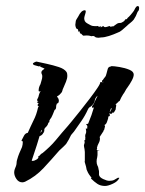

<svg xmlns="http://www.w3.org/2000/svg" viewBox="-20 -593 481 636"><path d="M328 23Q313 23 302.5 16Q292 9 281 -2L283 -4Q283 -5 281 -7Q274 -16 271.5 -21Q269 -26 267 -31Q266 -36 265 -41Q264 -46 261 -55Q260 -59 261 -60V-80Q261 -85 261 -89.5Q261 -94 260 -99Q259 -103 258.5 -106.5Q258 -110 258 -112Q258 -113 260 -119Q260 -122 261 -123Q259 -125 259 -126Q259 -126 259 -126.5Q259 -127 260 -128L261 -129Q261 -129 262 -130Q262 -131 263 -132Q262 -132 262 -133Q262 -135 263 -135Q261 -145 264 -150Q267 -156 264 -167H269V-174L270 -175L265 -182L272 -183V-184Q272 -185 273 -186Q284 -212 291 -237L285 -236V-243H287Q292 -251 296 -261Q298 -266 300 -269Q302 -272 303 -276L302 -275Q295 -268 294 -260Q293 -255 290.5 -251Q288 -247 284 -243Q280 -239 277 -238Q273 -235 271 -230Q262 -210 249.5 -192Q237 -174 225 -157Q223 -154 219 -150Q215 -146 213 -141Q210 -136 208 -131L202 -121Q200 -117 197 -114Q194 -111 190 -107L176 -94Q151 -65 124.5 -36.5Q98 -8 63 9Q60 10 58 10.5Q56 11 54 11Q42 11 34.5 0Q27 -11 27 -22Q27 -27 29 -33L33 -43Q35 -49 35 -54Q35 -59 37 -65Q40 -76 44 -85.5Q48 -95 53 -106Q53 -106 55 -115Q55 -122 56 -124Q51 -126 51 -127Q51 -128 52 -128V-129Q55 -135 59.5 -143.5Q64 -152 72 -153Q77 -164 81.5 -174Q86 -184 91 -194Q101 -213 106 -237L109 -241H107L104 -245L108 -251L102 -254L108 -257H104V-259Q103 -260 103 -262Q103 -264 104 -265Q108 -272 109 -279Q111 -287 115 -291H114L113 -290H111Q108 -290 108 -292V-293Q108 -304 114 -314Q115 -318 116 -321Q117 -324 118 -328Q119 -331 119.5 -334Q120 -337 120 -340Q120 -344 119 -346Q117 -350 117 -353Q117 -357 120.5 -360Q124 -363 127 -365V-366Q125 -367 119.5 -369.5Q114 -372 113 -372L114 -376Q112 -374 111 -374Q112 -374 111 -373H109Q106 -374 98 -376Q89 -378 89 -382Q89 -384 94 -386.5Q99 -389 101 -389Q115 -386 135.5 -381.5Q156 -377 174.5 -371Q193 -365 200 -355Q202 -352 202.5 -348.5Q203 -345 203 -342Q203 -333 198.5 -322Q194 -311 190 -302Q187 -296 187 -294Q187 -294 185 -288Q180 -283 178 -280Q174 -276 169 -274L170 -271L171 -270Q173 -268 173 -267Q175 -263 175 -259Q175 -257 174 -254Q173 -251 169 -250L167 -248H168Q166 -244 166 -241V-238Q166 -236 165 -233Q164 -230 161 -229Q159 -224 154.5 -213Q150 -202 146 -198L143 -192L144 -189L140 -186Q139 -179 132 -172Q125 -167 127 -158H125Q126 -157 126 -156Q126 -154 124 -154Q123 -151 120 -147.5Q117 -144 111 -142Q108 -131 102 -112.5Q96 -94 91 -79Q86 -64 85 -61Q86 -60 89 -60Q93 -60 101 -64.5Q109 -69 107 -76Q111 -76 114 -81Q118 -85 121 -86Q133 -96 144 -106.5Q155 -117 165 -129Q175 -141 185 -153Q195 -165 205 -176Q206 -177 217.5 -191Q229 -205 245 -225Q261 -245 277 -266Q293 -287 303 -302Q313 -317 312 -321H320L321 -320L323 -322L318 -321V-327H320Q322 -330 324 -333Q326 -336 328 -338Q331 -341 333 -350Q334 -354 335 -357.5Q336 -361 337 -365Q339 -372 348 -373L349 -374Q358 -374 376 -371Q394 -368 408.5 -362Q423 -356 423 -346Q423 -338 416.5 -326Q410 -314 402 -303Q398 -298 395 -292Q392 -286 388 -281Q381 -270 376 -258H373V-256Q371 -255 367.5 -251.5Q364 -248 362 -246H365Q365 -241 364 -238L363 -230L357 -220H352Q352 -216 347 -216Q344 -216 344 -218Q343 -218 343 -221Q343 -223 345 -223L350 -233L348 -235Q345 -228 343.5 -223Q342 -218 344 -210H343L344 -209L339 -207L338 -200L335 -191Q332 -181 326 -179L328 -175L325 -163L322 -159H323L310 -139Q311 -138 311 -134Q311 -126 307 -119Q303 -112 301 -103L302 -100L300 -98Q301 -98 301 -96L310 -93Q305 -93 303 -94V-87Q303 -83 303 -79.5Q303 -76 302 -72Q301 -68 300.5 -65Q300 -62 300 -58Q300 -50 303 -44Q305 -41 305.5 -37.5Q306 -34 307 -30Q308 -28 308 -23.5Q308 -19 308 -14Q309 -6 321.5 0Q334 6 342 6Q352 6 358 3Q364 0 372 -5L371 -4H375V-3Q370 8 354 15.5Q338 23 328 23ZM114 -154H115Q117 -158 119 -159L118 -163Q116 -160 114 -154ZM307 -468Q297 -468 294 -471.5Q291 -475 283 -473Q281 -474 275 -475Q269 -476 258 -475Q255 -474 252 -478Q249 -482 247 -482Q243 -482 245 -489L242 -488H241Q239 -488 239 -492Q239 -496 236 -497L232 -499L233 -500H232Q231 -502 230 -506.5Q229 -511 230 -515Q231 -520 231 -523Q231 -526 239 -538Q249 -559 261 -559Q266 -559 263 -549Q262 -545 260.5 -540.5Q259 -536 259 -531Q259 -529 261 -523Q264 -518 270 -515Q276 -512 281 -509Q281 -509 282 -508.5Q283 -508 284 -508Q284 -507 293.5 -506.5Q303 -506 304 -507Q306 -506 307.5 -504.5Q309 -503 313 -507L314 -502L319 -506L318 -504L319 -505Q322 -508 324 -505Q324 -505 324.5 -504.5Q325 -504 325 -504Q326 -504 326.5 -503.5Q327 -503 328 -503L334 -504L343 -507Q343 -506 345.5 -505Q348 -504 348 -504L352 -507Q352 -505 353 -505Q355 -505 356.5 -506.5Q358 -508 360 -509L367 -514Q370 -516 372.5 -516.5Q375 -517 376 -517H378Q383 -517 391 -523Q396 -531 398 -529.5Q400 -528 403 -534Q405 -536 407.5 -538Q410 -540 413 -544Q415 -546 420 -552.5Q425 -559 425 -560Q431 -573 436 -573Q443 -573 440 -560Q440 -559 437.5 -556Q435 -553 435 -552Q431 -540 423 -528Q418 -522 411.5 -517Q405 -512 400 -507Q392 -500 384.5 -493.5Q377 -487 370 -485Q357 -479 341.5 -474Q326 -469 315 -469Q313 -469 311 -468.5Q309 -468 307 -468Z"/></svg>

Font: Water Brush
Style: Regular
Weight: 400
Designer: Robert E. Leuschke
Foundry: Robert E. Leuschke
Version: Version 1.010; ttfautohint (v1.8.4.7-5d5b)